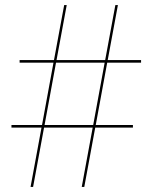

<svg xmlns="http://www.w3.org/2000/svg" viewBox="-20 -734 599 754"><path d="M100 0 143 -233H25V-243H145L190 -488H57V-498H192L232 -714H242L202 -498H393L433 -714H443L403 -498H534V-488H401L356 -243H502V-233H354L311 0H301L344 -233H153L110 0ZM155 -243H346L391 -488H200Z"/></svg>

Font: Noto Serif Display Semi
Style: Regular
Weight: 600
Designer: Monotype Design Team
Foundry: Monotype Imaging Inc.
Version: Version 1.900